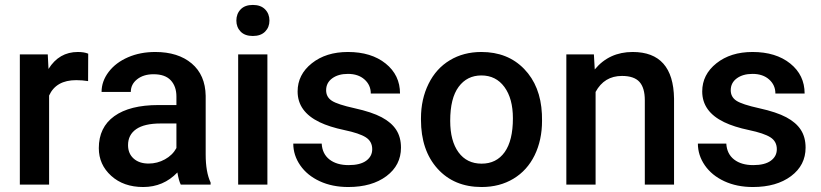

<svg xmlns="http://www.w3.org/2000/svg" viewBox="-20 -749 3331 779"><path d="M337.4 -419.9Q314 -423.8 289.1 -423.8Q207.5 -423.8 179.2 -361.3V0H60.5V-528.3H173.8L176.8 -469.2Q219.7 -538.1 295.9 -538.1Q321.3 -538.1 337.9 -531.2Z M713.4 0Q705.6 -15.1 699.7 -49.3Q643.1 9.8 561 9.8Q481.4 9.8 431.2 -35.6Q380.9 -81.1 380.9 -147.9Q380.9 -232.4 443.6 -277.6Q506.3 -322.8 623 -322.8H695.8V-357.4Q695.8 -398.4 672.9 -423.1Q649.9 -447.8 603 -447.8Q562.5 -447.8 536.6 -427.5Q510.7 -407.2 510.7 -376H392.1Q392.1 -419.4 420.9 -457.3Q449.7 -495.1 499.3 -516.6Q548.8 -538.1 609.9 -538.1Q702.6 -538.1 757.8 -491.5Q813 -444.8 814.5 -360.4V-122.1Q814.5 -50.8 834.5 -8.3V0ZM583 -85.4Q618.2 -85.4 649.2 -102.5Q680.2 -119.6 695.8 -148.4V-248H631.8Q565.9 -248 532.7 -225.1Q499.5 -202.1 499.5 -160.2Q499.5 -126 522.2 -105.7Q544.9 -85.4 583 -85.4Z M1064.9 0H946.3V-528.3H1064.9ZM939 -665.5Q939 -692.9 956.3 -710.9Q973.6 -729 1005.9 -729Q1038.1 -729 1055.7 -710.9Q1073.2 -692.9 1073.2 -665.5Q1073.2 -638.7 1055.7 -620.8Q1038.1 -603 1005.9 -603Q973.6 -603 956.3 -620.8Q939 -638.7 939 -665.5Z M1490.2 -143.6Q1490.2 -175.3 1464.1 -191.9Q1438 -208.5 1377.4 -221.2Q1316.9 -233.9 1276.4 -253.4Q1187.5 -296.4 1187.5 -377.9Q1187.5 -446.3 1245.1 -492.2Q1302.7 -538.1 1391.6 -538.1Q1486.3 -538.1 1544.7 -491.2Q1603 -444.3 1603 -369.6H1484.4Q1484.4 -403.8 1459 -426.5Q1433.6 -449.2 1391.6 -449.2Q1352.5 -449.2 1327.9 -431.2Q1303.2 -413.1 1303.2 -382.8Q1303.2 -355.5 1326.2 -340.3Q1349.1 -325.2 1418.9 -309.8Q1488.8 -294.4 1528.6 -273.2Q1568.4 -252 1587.6 -222.2Q1606.9 -192.4 1606.9 -149.9Q1606.9 -78.6 1547.9 -34.4Q1488.8 9.8 1393.1 9.8Q1328.1 9.8 1277.3 -13.7Q1226.6 -37.1 1198.2 -78.1Q1169.9 -119.1 1169.9 -166.5H1285.2Q1287.6 -124.5 1316.9 -101.8Q1346.2 -79.1 1394.5 -79.1Q1441.4 -79.1 1465.8 -96.9Q1490.2 -114.7 1490.2 -143.6Z M1688 -269Q1688 -346.7 1718.8 -408.9Q1749.5 -471.2 1805.2 -504.6Q1860.8 -538.1 1933.1 -538.1Q2040 -538.1 2106.7 -469.2Q2173.3 -400.4 2178.7 -286.6L2179.2 -258.8Q2179.2 -180.7 2149.2 -119.1Q2119.1 -57.6 2063.2 -23.9Q2007.3 9.8 1934.1 9.8Q1822.3 9.8 1755.1 -64.7Q1688 -139.2 1688 -263.2ZM1806.6 -258.8Q1806.6 -177.2 1840.3 -131.1Q1874 -85 1934.1 -85Q1994.1 -85 2027.6 -131.8Q2061 -178.7 2061 -269Q2061 -349.1 2026.6 -396Q1992.2 -442.9 1933.1 -442.9Q1875 -442.9 1840.8 -396.7Q1806.6 -350.6 1806.6 -258.8Z M2389.6 -528.3 2393.1 -467.3Q2451.7 -538.1 2546.9 -538.1Q2711.9 -538.1 2714.8 -349.1V0H2596.2V-342.3Q2596.2 -392.6 2574.5 -416.7Q2552.7 -440.9 2503.4 -440.9Q2431.6 -440.9 2396.5 -376V0H2277.8V-528.3Z M3131.8 -143.6Q3131.8 -175.3 3105.7 -191.9Q3079.6 -208.5 3019 -221.2Q2958.5 -233.9 2918 -253.4Q2829.1 -296.4 2829.1 -377.9Q2829.1 -446.3 2886.7 -492.2Q2944.3 -538.1 3033.2 -538.1Q3127.9 -538.1 3186.3 -491.2Q3244.6 -444.3 3244.6 -369.6H3126Q3126 -403.8 3100.6 -426.5Q3075.2 -449.2 3033.2 -449.2Q2994.1 -449.2 2969.5 -431.2Q2944.8 -413.1 2944.8 -382.8Q2944.8 -355.5 2967.8 -340.3Q2990.7 -325.2 3060.5 -309.8Q3130.4 -294.4 3170.2 -273.2Q3210 -252 3229.2 -222.2Q3248.5 -192.4 3248.5 -149.9Q3248.5 -78.6 3189.5 -34.4Q3130.4 9.8 3034.7 9.8Q2969.7 9.8 2918.9 -13.7Q2868.2 -37.1 2839.8 -78.1Q2811.5 -119.1 2811.5 -166.5H2926.8Q2929.2 -124.5 2958.5 -101.8Q2987.8 -79.1 3036.1 -79.1Q3083 -79.1 3107.4 -96.9Q3131.8 -114.7 3131.8 -143.6Z"/></svg>

Font: RobotoDraft Medium
Style: Regular
Weight: 500
Version: Version 2.001152; 2014